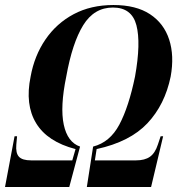

<svg xmlns="http://www.w3.org/2000/svg" viewBox="-57 -745 706 765"><path d="M-37 0 1 -202H11L8 -169Q5 -135 18.5 -120.5Q32 -106 67 -106H231L244 -151Q132 -180 87 -254Q42 -328 65 -440Q80 -523 124 -587.5Q168 -652 236.5 -688.5Q305 -725 395 -725Q485 -725 540.5 -688.5Q596 -652 617 -587.5Q638 -523 623 -440Q600 -328 530.5 -254Q461 -180 328 -151L321 -106H485Q520 -106 540.5 -120.5Q561 -135 572 -169L583 -202H593L545 0H289L314 -161Q381 -178 418.5 -248.5Q456 -319 481 -440Q505 -574 486.5 -644.5Q468 -715 393 -715Q318 -715 274.5 -644.5Q231 -574 207 -440Q182 -319 197 -248.5Q212 -178 262 -161L219 0Z"/></svg>

Font: Noto Serif Display ExtraCondensed
Style: Bold Italic
Weight: 700
Width: 2
Italic angle: -12°
Designer: Monotype Design Team
Foundry: Monotype Imaging Inc.
Version: Version 2.009